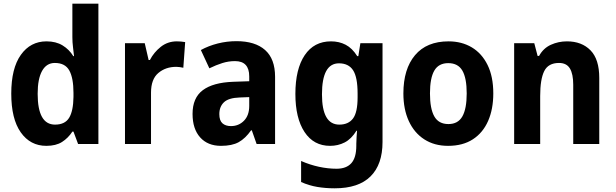

<svg xmlns="http://www.w3.org/2000/svg" viewBox="-20 -780 3335 1040"><path d="M231 10Q144 10 92.5 -63Q41 -136 41 -273Q41 -410 93 -483Q145 -556 232 -556Q283 -556 319 -534Q355 -512 377 -476H381Q379 -497 375.5 -524Q372 -551 372 -579V-760H513V0H403L378 -67H372Q349 -32 316 -11Q283 10 231 10ZM278 -105Q332 -105 354.5 -142Q377 -179 378 -255V-277Q378 -357 355.5 -398Q333 -439 277 -439Q232 -439 208 -396Q184 -353 184 -272Q184 -105 278 -105Z M938 -556Q948 -556 960.5 -555Q973 -554 983 -552L973 -413Q966 -415 954 -416.5Q942 -418 935 -418Q877 -418 837.5 -384.5Q798 -351 798 -278V0H657V-546H764L785 -455H792Q813 -496 850.5 -526Q888 -556 938 -556Z M1261 -557Q1362 -557 1416 -509Q1470 -461 1470 -364V0H1370L1344 -74H1340Q1309 -30 1273 -10Q1237 10 1177 10Q1105 10 1064 -36Q1023 -82 1023 -163Q1023 -250 1078.5 -291.5Q1134 -333 1243 -337L1330 -340V-366Q1330 -449 1253 -449Q1218 -449 1184.5 -438.5Q1151 -428 1114 -410L1068 -509Q1110 -532 1159.5 -544.5Q1209 -557 1261 -557ZM1279 -252Q1218 -250 1193 -226Q1168 -202 1168 -162Q1168 -127 1185 -112Q1202 -97 1231 -97Q1273 -97 1301.5 -126Q1330 -155 1330 -206V-254Z M1773 -556Q1817 -556 1852.5 -537.5Q1888 -519 1915 -476H1921L1932 -546H2052V-11Q2052 111 1987 175.5Q1922 240 1793 240Q1743 240 1698.5 232.5Q1654 225 1611 206V92Q1659 113 1708 123.5Q1757 134 1803 134Q1856 134 1883 104Q1910 74 1910 9V-1Q1910 -19 1911.5 -38Q1913 -57 1914 -72H1911Q1883 -27 1847 -8.5Q1811 10 1768 10Q1679 10 1629.5 -65Q1580 -140 1580 -271Q1580 -406 1630.5 -481Q1681 -556 1773 -556ZM1816 -437Q1724 -437 1724 -269Q1724 -105 1818 -105Q1867 -105 1892 -138Q1917 -171 1917 -253V-273Q1917 -362 1892.5 -399.5Q1868 -437 1816 -437Z M2652 -274Q2652 -189 2624 -125Q2596 -61 2541.5 -25.5Q2487 10 2407 10Q2333 10 2278.5 -25Q2224 -60 2194.5 -124Q2165 -188 2165 -274Q2165 -406 2228 -481Q2291 -556 2410 -556Q2481 -556 2535.5 -523.5Q2590 -491 2621 -428Q2652 -365 2652 -274ZM2309 -274Q2309 -191 2332.5 -149.5Q2356 -108 2409 -108Q2461 -108 2484.5 -149.5Q2508 -191 2508 -274Q2508 -357 2484.5 -397.5Q2461 -438 2408 -438Q2356 -438 2332.5 -397.5Q2309 -357 2309 -274Z M3051 -556Q3131 -556 3178.5 -507.5Q3226 -459 3226 -358V0H3085V-321Q3085 -379 3067 -409Q3049 -439 3008 -439Q2950 -439 2928 -395Q2906 -351 2906 -260V0H2765V-546H2874L2892 -477H2900Q2923 -519 2964 -537.5Q3005 -556 3051 -556Z"/></svg>

Font: Noto Sans Gujarati UI SemiCondensed
Style: Bold
Weight: 700
Width: 4
Designer: Jelle Bosma - Monotype Design Team, Universal Thirst
Foundry: Monotype Imaging Inc.
Version: Version 2.106; ttfautohint (v1.8.4.7-5d5b)